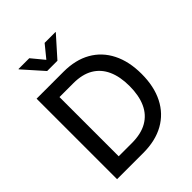

<svg xmlns="http://www.w3.org/2000/svg" viewBox="-257 -1085 1227 1227"><g transform="rotate(-45 356.0 -471.5)"><path d="M312 0H132.3V-96.2H305.7Q389.2 -96.2 444.1 -127.7Q499 -159.2 526.1 -219.2Q553.2 -279.3 553.2 -364.7Q553.2 -449.7 526.1 -509.3Q499 -568.8 445.6 -600.1Q392.1 -631.3 312 -631.3H128.4V-727.5H319.3Q426.8 -727.5 503.4 -684.1Q580.1 -640.6 621.3 -559.1Q662.6 -477.5 662.6 -364.7Q662.6 -251.5 621.1 -169.7Q579.6 -87.9 501.2 -43.9Q422.9 0 312 0ZM186.5 -727.5V0H75.7V-727.5ZM225.6 -943.4 295.4 -858.9 364.3 -943.4H462.4V-940.4L341.3 -804.7H248.5L127.9 -940.4V-943.4Z"/></g></svg>

Font: Inter 20pt Medium
Style: Regular
Weight: 500
Version: Version 4.001;git-66647c0bb